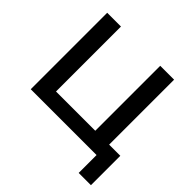

<svg xmlns="http://www.w3.org/2000/svg" viewBox="-216 -896 1252 1252"><g transform="rotate(45 410.5 -270.0)"><path d="M685 165V0H78V-705H205V-106H567V-705H695V-106H798V165Z"/></g></svg>

Font: MulishBold
Style: Bold
Weight: 700
Designer: Vernon Adams
Foundry: Vernon Adams
Version: Version 3.602; ttfautohint (v1.8.3)